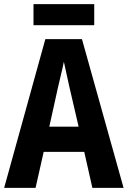

<svg xmlns="http://www.w3.org/2000/svg" viewBox="-20 -903 614 923"><path d="M433 -883H141V-782H433ZM424 0H574L374 -715H198L0 0H151L190 -173H385ZM314 -483 358 -294H217L259 -484C265 -512 281 -573 287 -606C295 -568 304 -528 314 -483Z"/></svg>

Font: Noto Sans Telugu Condensed
Style: Bold
Weight: 700
Width: 3
Designer: Jelle Bosma - Monotype Design Team
Foundry: Monotype Imaging Inc.
Version: Version 2.005